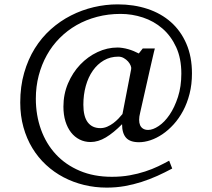

<svg xmlns="http://www.w3.org/2000/svg" viewBox="-20 -711 976 884"><path d="M584 -393.1Q585.4 -399.4 581.5 -409.2Q577.6 -418.9 569.6 -428Q561.5 -437 550 -443.6Q538.6 -450.2 524.9 -450.2Q487.8 -450.2 458 -432.9Q428.2 -415.5 407.2 -385.5Q386.2 -355.5 375 -315.2Q363.8 -274.9 363.8 -229Q363.8 -174.8 384 -147.9Q404.3 -121.1 441.9 -121.1Q458.5 -121.1 473.6 -127.7Q488.8 -134.3 501.7 -144Q514.6 -153.8 525.4 -165Q536.1 -176.3 543.9 -186ZM863.8 -373Q863.8 -322.3 852.8 -279.1Q841.8 -235.8 823 -200.7Q804.2 -165.5 779.5 -138.4Q754.9 -111.3 727.8 -93Q700.7 -74.7 672.9 -65.4Q645 -56.2 620.1 -56.2Q578.6 -56.2 560.3 -76.9Q542 -97.7 542 -139.2Q502.9 -99.6 467.5 -78.4Q432.1 -57.1 397 -57.1Q369.6 -57.1 346.7 -68.6Q323.7 -80.1 307.1 -101.3Q290.5 -122.6 281.2 -152.6Q272 -182.6 272 -220.2Q272 -277.3 293.2 -327.1Q314.5 -377 349.4 -413.6Q384.3 -450.2 429 -471.2Q473.6 -492.2 521 -492.2Q531.7 -492.2 544.4 -490.2Q557.1 -488.3 570.1 -484.6Q583 -481 595.5 -475.8Q607.9 -470.7 619.1 -464.8L637.2 -487.8H692.9Q691.9 -484.9 688.5 -470.5Q685.1 -456.1 680.2 -434.8Q675.3 -413.6 669.2 -387Q663.1 -360.4 657.2 -333.5Q642.6 -270 625 -190.9Q620.6 -173.8 620.6 -159.4Q620.6 -145 625 -134.8Q629.4 -124.5 638.7 -118.7Q647.9 -112.8 662.1 -112.8Q684.1 -112.8 710.9 -130.9Q737.8 -148.9 760.7 -182.6Q783.7 -216.3 799.3 -264.4Q814.9 -312.5 814.9 -372.1Q814.9 -442.4 791 -494.1Q767.1 -545.9 727.8 -579.8Q688.5 -613.8 638.2 -630.4Q587.9 -647 535.2 -647Q478 -647 427 -633.5Q376 -620.1 332.8 -595.5Q289.6 -570.8 254.6 -535.6Q219.7 -500.5 195.6 -457Q171.4 -413.6 158.2 -363Q145 -312.5 145 -256.8Q145 -180.7 168.7 -114.7Q192.4 -48.8 237.3 -0.5Q282.2 47.9 347.2 75.4Q412.1 103 495.1 103Q539.1 103 577.1 96.2Q615.2 89.4 647.9 78.6Q680.7 67.9 708.3 54.7Q735.8 41.5 758.8 28.8L772.9 64.9Q739.3 83 704.1 98.9Q668.9 114.7 631.6 126.7Q594.2 138.7 554.4 145.8Q514.6 152.8 471.2 152.8Q417.5 152.8 367.2 140.6Q316.9 128.4 272.7 105.2Q228.5 82 191.9 48.1Q155.3 14.2 128.9 -29.3Q102.5 -72.8 87.9 -125.5Q73.2 -178.2 73.2 -238.8Q73.2 -313 91.1 -375.2Q108.9 -437.5 140.1 -487.8Q171.4 -538.1 214.1 -576.2Q256.8 -614.3 306.6 -639.6Q356.4 -665 411.4 -678Q466.3 -690.9 522 -690.9Q596.2 -690.9 658.9 -670.2Q721.7 -649.4 767.1 -609.1Q812.5 -568.8 838.1 -509.5Q863.8 -450.2 863.8 -373Z"/></svg>

Font: BabelStone Ogham Special
Style: Regular
Weight: 400
Designer: Andrew West
Foundry: BabelStone
Version: Version 1.02 March 14, 2022